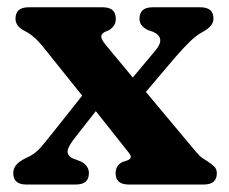

<svg xmlns="http://www.w3.org/2000/svg" viewBox="-20 -494 613 514"><path d="M262 -375 335.5 -286.5 397 -360Q424 -393 390.5 -408.5L376 -413.5Q365 -419 359.2 -426Q353.5 -433 353.5 -444Q353.5 -474.5 388.5 -474.5H516.5Q551.5 -474.5 551.5 -444Q551.5 -424 522.5 -408.5Q506 -399.5 489.8 -384Q473.5 -368.5 449.5 -341L370.5 -248L490.5 -104.5Q506.5 -85 513.8 -77.8Q521 -70.5 533.5 -63.5Q546 -55.5 553.2 -48.5Q560.5 -41.5 560.5 -30.5Q560.5 0 525.5 0H324.5Q289.5 0 289.5 -30.5Q289.5 -50.5 307 -60L322 -65Q330.5 -69 330.2 -74Q330 -79 322.5 -88L236.5 -196.5L184 -129.5Q162 -102.5 161 -90Q160 -77.5 173.5 -70.5L197 -61.5Q218 -50 218 -30.5Q218 0 183 0H50.5Q15.5 0 15.5 -30.5Q15.5 -42 22.5 -51.5Q29.5 -61 50.5 -71.5Q73.5 -81 89.8 -100.2Q106 -119.5 129 -148.5L200 -238L97 -366.5Q82.5 -384.5 70.5 -394.8Q58.5 -405 46.5 -411Q21.5 -423 21.5 -444Q21.5 -474.5 56.5 -474.5H255Q290 -474.5 290 -444Q290 -433 285.2 -426Q280.5 -419 272.5 -413.5L260.5 -408.5Q250.5 -403 251.2 -395.2Q252 -387.5 262 -375Z"/></svg>

Font: Fraunces 9pt S100 SemiBold
Style: Regular
Weight: 600
Version: Version 1.000; ttfautohint (v1.8.3)